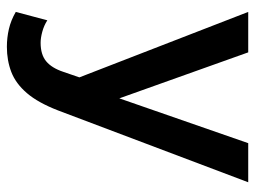

<svg xmlns="http://www.w3.org/2000/svg" viewBox="-114 -422 759 572"><g transform="rotate(90 266.0 -135.5)"><path d="M119 224Q92 224 66 218Q40 212 15 197.5L40 103.5Q55.5 113.5 74 118.5Q92.5 123.5 107 123.5Q142 123.5 162 107Q182 90.5 193.5 56L210 8L15 -495H135.5L272.5 -111L406 -495H522.5L308.5 71.5Q285.5 131 257 164.2Q228.5 197.5 194 210.8Q159.5 224 119 224Z"/></g></svg>

Font: Geologica Thin Cursive
Style: Regular
Weight: 400
Version: Version 1.010;gftools[0.9.28]